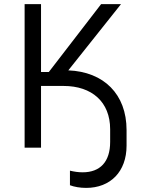

<svg xmlns="http://www.w3.org/2000/svg" viewBox="-20 -720 717 936"><path d="M100 0H180V-301H290C428 -301 517 -223 517 -90V-28C517 69 468 120 383 120C362 120 342 117 321 112V183C342 191 370 196 400 196C518 196 597 117 597 -10V-86C597 -261 486 -370 313 -377L570 -700H473L218 -369H180V-700H100Z"/></svg>

Font: Fixel Display Regular
Style: Regular
Weight: 400
Designer: AlfaBravo + MacPaw
Foundry: Kyrylo Tkachov, Marchela Mozhyna, Serhii Makarenko, Maria Weinstein, Zakhar Kryvoshyya
Version: Version 1.211